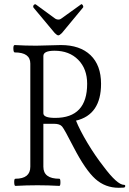

<svg xmlns="http://www.w3.org/2000/svg" viewBox="-20 -880 615 912"><path d="M240 -723 139 -844Q137 -847 138 -851.5Q139 -856 143 -858.5Q147 -861 150 -859L243 -791Q250 -787 257 -787Q265 -787 270 -791L366 -860Q368 -861 371 -858Q374 -855 375 -851Q376 -847 375 -845L274 -723Q263 -712 257 -712Q251 -712 240 -723ZM544 12Q480 12 433 -30Q386 -72 330 -180Q286 -266 275 -279Q264 -292 237 -292H186V-88Q186 -31 262 -31Q267 -31 267 -14Q267 3 262 3Q208 0 158 0Q106 0 53 3Q48 3 47.5 -14Q47 -31 53 -31Q124 -31 124 -88V-578Q124 -631 50 -631Q44 -631 43.5 -648.5Q43 -666 50 -666Q100 -663 152 -663Q172 -663 211 -664.5Q250 -666 269 -666Q360 -666 410 -618Q460 -570 460 -482Q460 -335 341 -307Q359 -262 395.5 -201Q432 -140 472 -89Q537 -2 569 -2Q575 -2 575 4Q575 8 570 11Q567 11 557.5 11.5Q548 12 544 12ZM242 -320Q394 -320 394 -482Q394 -553 351.5 -596Q309 -639 239 -639Q186 -639 186 -614V-342Q186 -320 242 -320Z"/></svg>

Font: Junicode Cond Light
Style: Regular
Weight: 300
Width: 3
Designer: Peter S. Baker
Version: Version 2.201